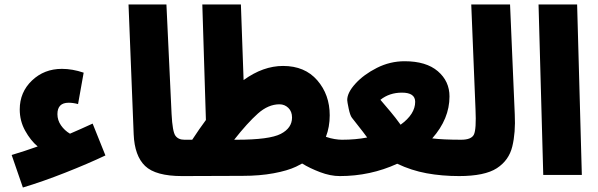

<svg xmlns="http://www.w3.org/2000/svg" viewBox="-20 -780 2668 856"><path d="M450 -87 393 -229Q341 -205 292 -184Q268 -198 252 -221Q236 -244 236 -271Q236 -322 286 -322Q306 -322 328 -316L353 -456Q303 -473 256 -473Q177 -473 122.5 -421Q68 -369 68 -292Q68 -241 92 -197.5Q116 -154 148 -127Q89 -106 32 -89L82 56Q169 30 270.5 -10Q372 -50 450 -87Z M877 -78Q877 -110 858 -133.5Q839 -157 802 -157Q775 -157 762 -175Q749 -193 745 -271L722 -760H553L576 -181Q580 -85 627 -40Q674 5 792 5Q877 5 877 -78Z M1495 5Q1533 5 1556.5 -17.5Q1580 -40 1580 -78Q1580 -110 1561 -133.5Q1542 -157 1504 -157Q1491 -157 1472 -160Q1453 -163 1433 -170Q1450 -214 1450 -266Q1450 -358 1394.5 -422Q1339 -486 1242 -486Q1153 -486 1066 -423L1054 -760H882L898 -245Q869 -206 837 -157H802L792 5L1062 4Q1138 4 1200 -7.5Q1262 -19 1300 -37Q1314 -44 1327 -51Q1361 -30 1407 -12.5Q1453 5 1495 5ZM1226 -315Q1249 -315 1265.5 -299Q1282 -283 1282 -256Q1282 -209 1231.5 -183Q1181 -157 1035 -157H1024Q1083 -232 1129.5 -273.5Q1176 -315 1226 -315Z M2028 5Q2064 5 2087.5 -17.5Q2111 -40 2111 -76Q2111 -110 2092 -133.5Q2073 -157 2038 -157Q1955 -157 1907 -163Q1984 -250 1984 -350Q1984 -418 1932 -462.5Q1880 -507 1784 -507Q1719 -507 1660.5 -477.5Q1602 -448 1565 -407.5Q1528 -367 1528 -334Q1528 -327 1534.5 -296Q1541 -265 1549 -255Q1565 -234 1581.5 -213.5Q1598 -193 1617 -167Q1565 -157 1505 -157L1495 5Q1631 5 1751 -50Q1814 -20 1882 -7.5Q1950 5 2028 5ZM1676 -335Q1716 -367 1772 -367Q1831 -367 1831 -326Q1831 -271 1766 -224Q1743 -256 1721 -282Q1699 -308 1676 -335Z M2275 -270 2254 -760H2081L2100 -292Q2104 -204 2093 -180.5Q2082 -157 2036 -157L2026 5Q2141 5 2195 -30Q2249 -65 2264 -127Q2279 -189 2275 -270Z M2574 0 2553 -760H2381L2402 0Z"/></svg>

Font: Noto Sans Arabic Condensed Black
Style: Regular
Weight: 900
Width: 3
Designer: Nadine Chahine
Foundry: Monotype Imaging Inc.
Version: 1.001